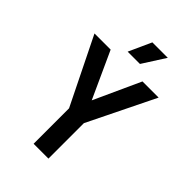

<svg xmlns="http://www.w3.org/2000/svg" viewBox="-263 -1020 1126 1126"><g transform="rotate(45 300.0 -456.5)"><path d="M239 0V-294L34 -710H168L300 -421L432 -710H566L362 -294V0ZM247 -772 311 -913H439L349 -772Z"/></g></svg>

Font: Geist Mono SemiBold
Style: Regular
Weight: 600
Monospace: yes
Designer: Basement.studio, Andrés Briganti, Mateo Zaragoza
Foundry: Basement.studio, Vercel, Andrés Briganti, Guido Ferreyra, Mateo Zaragoza
Version: Version 1.500; ttfautohint (v1.8.4.7-5d5b)